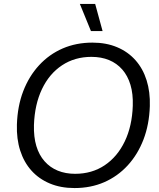

<svg xmlns="http://www.w3.org/2000/svg" viewBox="-20 -958 816 988"><path d="M363.4 9.7Q292 9.7 236.1 -13.9Q180.1 -37.4 141.6 -80.4Q103.1 -123.4 83.9 -183.4Q64.7 -243.3 67 -317Q70 -411.9 99.6 -488.9Q129.3 -566 181.1 -622.2Q232.9 -678.4 302.4 -708.6Q372 -738.7 455.6 -738.7Q526.7 -738.7 582.6 -715.1Q638.6 -691.6 677.1 -648.2Q715.6 -604.9 734.4 -544.9Q753.3 -485 751 -412Q748 -317.4 718.4 -240.2Q688.7 -163 637.1 -106.8Q585.4 -50.6 516.2 -20.4Q447 9.7 363.4 9.7ZM366.4 -63.6Q453.1 -63.6 518.6 -107.5Q584.1 -151.4 622 -230.4Q659.9 -309.4 663.3 -414.3Q665.3 -475.1 651.3 -521.6Q637.3 -568.1 609.3 -600.2Q581.3 -632.3 541.1 -648.9Q501 -665.4 450.4 -665.4Q364.7 -665.4 299.1 -621.9Q233.4 -578.3 195.9 -499.4Q158.4 -420.6 154.7 -314.7Q153 -253.1 167 -206.6Q181 -160.1 209.4 -128.1Q237.7 -96 277.5 -79.8Q317.3 -63.6 366.4 -63.6ZM448 -798.1 390.9 -937.9H469.7L507.9 -798.1Z"/></svg>

Font: Mona Sans ExtraLight
Style: Italic
Weight: 200
Italic angle: -11.6951°
Designer: Deni Anggara
Foundry: GitHub
Version: Version 2.000